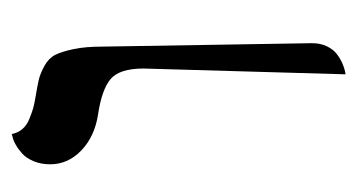

<svg xmlns="http://www.w3.org/2000/svg" viewBox="-160 -439 605 325"><g transform="rotate(-90 142.5 -276.5)"><path d="M179.2 5.9 189 -335.9Q189 -376.5 171.4 -391.6Q153.8 -406.7 110.8 -413.1Q73.7 -418.9 50.3 -441.4Q26.9 -463.9 26.9 -494.1Q26.9 -509.8 32.2 -522.2Q37.6 -534.7 44.9 -541.3Q52.2 -547.9 59.8 -552.2Q67.4 -556.6 72.8 -557.6L78.1 -559.1Q80.1 -548.8 86.4 -541.3Q92.8 -533.7 103.8 -529.3Q114.7 -524.9 121.6 -522.9Q128.4 -521 140.1 -519Q160.6 -515.6 170.7 -513.2Q180.7 -510.7 193.6 -503.7Q206.5 -496.6 212.2 -485.4Q217.8 -474.1 221.9 -454.3Q226.1 -434.6 226.1 -405.8Q226.6 -376.5 229 -228.3Q231.4 -80.1 231.9 -50.8Q231.9 -36.6 226.6 -25.6Q221.2 -14.6 213.4 -8.8Q205.6 -2.9 197.8 0.5Q189.9 3.9 184.6 4.9Z"/></g></svg>

Font: Common Serif
Style: Regular
Weight: 400
Designer: Philipp H. Poll, Khaled Hosny
Foundry: Stefan Peev, Context Ltd.
Version: Version 1.026